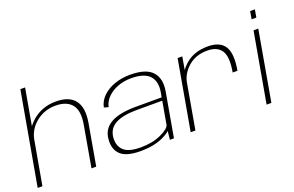

<svg xmlns="http://www.w3.org/2000/svg" viewBox="-96 -1153 2334 1526"><g transform="rotate(-20 1071.0 -390.0)"><path d="M6 0 145 -785H185L130.5 -476.5Q153 -507.5 188.5 -535.5Q267.5 -596.5 376 -596.5Q488 -596.5 535.8 -533.8Q583.5 -471 562 -346.5L501 0H461L521.5 -345.5Q542 -459.5 499 -513Q456 -566.5 361 -566.5Q267.5 -566.5 197 -510Q130.5 -457 113 -377L46 0Z M1124 0 1132 -72Q1111 -52 1068.5 -32Q990.5 5 876.5 5Q757.5 5 708.8 -40.5Q660 -86 667 -170.5Q674 -256.5 747.5 -298Q821 -339.5 960.5 -339.5H1178L1185 -378Q1201 -468.5 1156 -517Q1111 -565.5 1001 -565.5Q940 -565.5 887.5 -545.8Q835 -526 800 -491Q765 -456 755.5 -410.5L718.5 -421Q730 -475 770.8 -513.8Q811.5 -552.5 871.5 -573.5Q931.5 -594.5 1001.5 -594.5Q1137 -594.5 1189.8 -536Q1242.5 -477.5 1224 -373L1158.5 0ZM1140 -123 1173.5 -313H960.5Q842.5 -313 779 -279.8Q715.5 -246.5 708 -173Q701.5 -103 742.5 -62.8Q783.5 -22.5 887.5 -22.5Q988 -22.5 1061.2 -56.8Q1134.5 -91 1140 -123Z M1776 -332Q1798.5 -457.5 1764.2 -511.2Q1730 -565 1644.5 -565Q1547 -565 1483.5 -509.5Q1424 -457.5 1408.5 -389L1340 0H1300L1404 -589.5H1443.5L1424.5 -480Q1445.5 -511 1478 -537.5Q1550 -595 1659.5 -595Q1763 -595 1802 -532.8Q1841 -470.5 1816.5 -332Z M1942 0 2046.5 -590.5H2086.5L1982.5 0ZM2073.5 -743.5H2113.5L2102 -678H2062Z"/></g></svg>

Font: Anybody ExtraExpanded ExtraLight
Style: Italic
Weight: 200
Width: 8
Italic angle: -10°
Designer: Tyler Finck
Foundry: Etcetera Type Company
Version: Version 1.010; ttfautohint (v1.8.3) -l 8 -r 50 -G 200 -x 14 